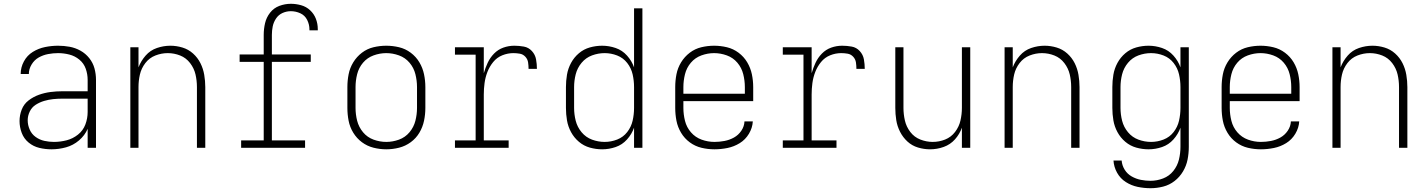

<svg xmlns="http://www.w3.org/2000/svg" viewBox="-20 -779 7528 1012"><path d="M251 8Q290 8 328 -2.5Q366 -13 396.5 -39Q427 -65 442 -100V0H486V-358Q486 -389 478 -418.5Q470 -448 450.5 -472.5Q431 -497 404 -512Q377 -527 347 -532.5Q317 -538 286 -538Q252 -538 217.5 -531Q183 -524 153 -505.5Q123 -487 106 -455.5Q89 -424 89 -389H132Q132 -415 146.5 -439Q161 -463 184 -476Q207 -489 233.5 -494Q260 -499 286 -499Q316 -499 345.5 -491.5Q375 -484 398.5 -464.5Q422 -445 432 -416.5Q442 -388 442 -358V-298H308Q277 -298 246 -294Q215 -290 185.5 -279.5Q156 -269 131 -250Q106 -231 94.5 -201.5Q83 -172 83 -141Q83 -109 94.5 -78.5Q106 -48 131 -27.5Q156 -7 187.5 0.5Q219 8 251 8ZM264 -31Q239 -31 214 -36.5Q189 -42 168 -57Q147 -72 136.5 -96Q126 -120 126 -145Q126 -169 137 -191.5Q148 -214 168.5 -227Q189 -240 212.5 -247Q236 -254 260 -256.5Q284 -259 308 -259H442V-189Q442 -155 430 -123Q418 -91 391 -69.5Q364 -48 331 -39.5Q298 -31 264 -31Z M667 0H710V-320Q710 -354 717.5 -386.5Q725 -419 746 -446.5Q767 -474 799 -486.5Q831 -499 864 -499Q898 -499 929.5 -486.5Q961 -474 982 -446.5Q1003 -419 1010.5 -386.5Q1018 -354 1018 -320V0H1062V-320Q1062 -352 1056.5 -384.5Q1051 -417 1036.5 -446Q1022 -475 997.5 -497Q973 -519 941.5 -528.5Q910 -538 878 -538Q842 -538 807 -526Q772 -514 747.5 -486Q723 -458 710 -424V-530H667Z M1251 0H1588V-39H1413V-453H1618V-492H1413V-595Q1413 -618 1417.5 -640Q1422 -662 1435 -681.5Q1448 -701 1469 -710.5Q1490 -720 1513 -720Q1539 -720 1563 -709Q1587 -698 1599 -674Q1611 -650 1611 -624V-619H1655V-626Q1655 -654 1645 -680Q1635 -706 1614.5 -725Q1594 -744 1567 -751.5Q1540 -759 1513 -759Q1482 -759 1452.5 -748Q1423 -737 1403.5 -712Q1384 -687 1377 -656.5Q1370 -626 1370 -595V-492H1243V-453H1370V-39H1251Z M2016 8Q2050 8 2083.5 -0.5Q2117 -9 2145 -29.5Q2173 -50 2190.5 -79.5Q2208 -109 2215 -142.5Q2222 -176 2222 -210V-320Q2222 -354 2215 -387.5Q2208 -421 2190.5 -450.5Q2173 -480 2145 -501Q2117 -522 2083.5 -530Q2050 -538 2016 -538Q1982 -538 1948.5 -530Q1915 -522 1887.5 -501Q1860 -480 1842 -450.5Q1824 -421 1817.5 -387.5Q1811 -354 1811 -320V-210Q1811 -176 1817.5 -142.5Q1824 -109 1842 -79.5Q1860 -50 1887.5 -29.5Q1915 -9 1948.5 -0.5Q1982 8 2016 8ZM2016 -31Q1982 -31 1949 -43Q1916 -55 1893.5 -82Q1871 -109 1862.5 -142.5Q1854 -176 1854 -210V-320Q1854 -354 1862.5 -388Q1871 -422 1893.5 -448.5Q1916 -475 1949 -487Q1982 -499 2016 -499Q2050 -499 2083 -487Q2116 -475 2138.5 -448.5Q2161 -422 2169.5 -388Q2178 -354 2178 -320V-210Q2178 -176 2169.5 -142.5Q2161 -109 2138.5 -82Q2116 -55 2083 -43Q2050 -31 2016 -31Z M2378 0H2661V-39H2530V-281Q2530 -311 2534 -341Q2538 -371 2549 -399.5Q2560 -428 2579.5 -452Q2599 -476 2627.5 -487.5Q2656 -499 2686 -499Q2703 -499 2720 -496Q2737 -493 2749 -480Q2761 -467 2763.5 -450Q2766 -433 2766 -416H2810Q2810 -441 2805.5 -466Q2801 -491 2783.5 -510Q2766 -529 2741 -533.5Q2716 -538 2691 -538Q2661 -538 2633 -528Q2605 -518 2584 -496.5Q2563 -475 2550.5 -448Q2538 -421 2530 -393V-530H2378V-491H2487V-39H2378Z M3154 8Q3190 8 3225 -4Q3260 -16 3285 -44Q3310 -72 3322 -106V0H3366V-735H3322V-424Q3310 -458 3285 -486Q3260 -514 3225 -526Q3190 -538 3154 -538Q3121 -538 3089 -529Q3057 -520 3031.5 -498.5Q3006 -477 2990 -447.5Q2974 -418 2968.5 -385.5Q2963 -353 2963 -320V-210Q2963 -177 2968.5 -144.5Q2974 -112 2990 -82.5Q3006 -53 3031.5 -31.5Q3057 -10 3089 -1Q3121 8 3154 8ZM3167 -31Q3133 -31 3100.5 -43Q3068 -55 3045.5 -82Q3023 -109 3014.5 -142.5Q3006 -176 3006 -210V-320Q3006 -354 3014.5 -387.5Q3023 -421 3045.5 -448Q3068 -475 3100.5 -487Q3133 -499 3167 -499Q3201 -499 3233 -486.5Q3265 -474 3286 -447Q3307 -420 3314.5 -387Q3322 -354 3322 -320V-210Q3322 -176 3314.5 -143Q3307 -110 3286 -83Q3265 -56 3233 -43.5Q3201 -31 3167 -31Z M3746 8Q3780 8 3814.5 1Q3849 -6 3879 -24.5Q3909 -43 3927.5 -74Q3946 -105 3948 -139H3904Q3903 -113 3887.5 -90Q3872 -67 3848.5 -54Q3825 -41 3798.5 -36Q3772 -31 3746 -31Q3711 -31 3678 -43Q3645 -55 3622 -81.5Q3599 -108 3590.5 -142Q3582 -176 3582 -210V-246H3950V-320Q3950 -354 3943 -387.5Q3936 -421 3918.5 -450.5Q3901 -480 3873 -501Q3845 -522 3811.5 -530Q3778 -538 3744 -538Q3710 -538 3676.5 -530Q3643 -522 3615.5 -501Q3588 -480 3570 -450.5Q3552 -421 3545.5 -387.5Q3539 -354 3539 -320V-210Q3539 -176 3545.5 -142.5Q3552 -109 3570 -79Q3588 -49 3616 -28.5Q3644 -8 3677.5 0Q3711 8 3746 8ZM3582 -285V-320Q3582 -354 3590.5 -388Q3599 -422 3621.5 -448.5Q3644 -475 3677 -487Q3710 -499 3744 -499Q3778 -499 3811 -487Q3844 -475 3866.5 -448.5Q3889 -422 3897.5 -388Q3906 -354 3906 -320V-285Z M4106 0H4389V-39H4258V-281Q4258 -311 4262 -341Q4266 -371 4277 -399.5Q4288 -428 4307.5 -452Q4327 -476 4355.5 -487.5Q4384 -499 4414 -499Q4431 -499 4448 -496Q4465 -493 4477 -480Q4489 -467 4491.5 -450Q4494 -433 4494 -416H4538Q4538 -441 4533.5 -466Q4529 -491 4511.5 -510Q4494 -529 4469 -533.5Q4444 -538 4419 -538Q4389 -538 4361 -528Q4333 -518 4312 -496.5Q4291 -475 4278.5 -448Q4266 -421 4258 -393V-530H4106V-491H4215V-39H4106Z M4882 8Q4919 8 4954 -4.5Q4989 -17 5013.5 -44.5Q5038 -72 5050 -106V0H5094V-530H5050V-210Q5050 -177 5042.5 -144Q5035 -111 5014 -83.5Q4993 -56 4961.5 -43.5Q4930 -31 4896 -31Q4863 -31 4831 -43.5Q4799 -56 4778 -83.5Q4757 -111 4749.5 -144Q4742 -177 4742 -210V-530H4699V-210Q4699 -178 4704 -146Q4709 -114 4724 -84.5Q4739 -55 4763 -33Q4787 -11 4818.5 -1.5Q4850 8 4882 8Z M5275 0H5318V-320Q5318 -354 5325.5 -386.5Q5333 -419 5354 -446.5Q5375 -474 5407 -486.5Q5439 -499 5472 -499Q5506 -499 5537.5 -486.5Q5569 -474 5590 -446.5Q5611 -419 5618.5 -386.5Q5626 -354 5626 -320V0H5670V-320Q5670 -352 5664.5 -384.5Q5659 -417 5644.5 -446Q5630 -475 5605.5 -497Q5581 -519 5549.5 -528.5Q5518 -538 5486 -538Q5450 -538 5415 -526Q5380 -514 5355.5 -486Q5331 -458 5318 -424V-530H5275Z M6044 213Q6078 213 6111 204.5Q6144 196 6171 175Q6198 154 6215.5 124.5Q6233 95 6239.5 62Q6246 29 6246 -5V-530H6202V-424Q6190 -458 6165 -486Q6140 -514 6105 -526Q6070 -538 6034 -538Q6001 -538 5969 -529Q5937 -520 5911.5 -498.5Q5886 -477 5870 -447.5Q5854 -418 5848.5 -385.5Q5843 -353 5843 -320V-210Q5843 -177 5848.5 -144.5Q5854 -112 5870 -82.5Q5886 -53 5911.5 -31.5Q5937 -10 5969 -1Q6001 8 6034 8Q6070 8 6105 -4Q6140 -16 6165 -44Q6190 -72 6202 -106V-5Q6202 29 6194 62Q6186 95 6164.5 122Q6143 149 6110.5 161.5Q6078 174 6044 174Q6019 174 5993.5 169Q5968 164 5945 151Q5922 138 5908 115.5Q5894 93 5892 67H5849Q5851 101 5868 131.5Q5885 162 5914 180.5Q5943 199 5976.5 206Q6010 213 6044 213ZM6047 -31Q6013 -31 5980.5 -43Q5948 -55 5925.5 -82Q5903 -109 5894.5 -142.5Q5886 -176 5886 -210V-320Q5886 -354 5894.5 -387.5Q5903 -421 5925.5 -448Q5948 -475 5980.5 -487Q6013 -499 6047 -499Q6081 -499 6113 -486.5Q6145 -474 6166 -447Q6187 -420 6194.5 -387Q6202 -354 6202 -320V-210Q6202 -176 6194.5 -143Q6187 -110 6166 -83Q6145 -56 6113 -43.5Q6081 -31 6047 -31Z M6626 8Q6660 8 6694.5 1Q6729 -6 6759 -24.5Q6789 -43 6807.5 -74Q6826 -105 6828 -139H6784Q6783 -113 6767.5 -90Q6752 -67 6728.5 -54Q6705 -41 6678.5 -36Q6652 -31 6626 -31Q6591 -31 6558 -43Q6525 -55 6502 -81.5Q6479 -108 6470.5 -142Q6462 -176 6462 -210V-246H6830V-320Q6830 -354 6823 -387.5Q6816 -421 6798.5 -450.5Q6781 -480 6753 -501Q6725 -522 6691.5 -530Q6658 -538 6624 -538Q6590 -538 6556.5 -530Q6523 -522 6495.5 -501Q6468 -480 6450 -450.5Q6432 -421 6425.5 -387.5Q6419 -354 6419 -320V-210Q6419 -176 6425.5 -142.5Q6432 -109 6450 -79Q6468 -49 6496 -28.5Q6524 -8 6557.5 0Q6591 8 6626 8ZM6462 -285V-320Q6462 -354 6470.5 -388Q6479 -422 6501.5 -448.5Q6524 -475 6557 -487Q6590 -499 6624 -499Q6658 -499 6691 -487Q6724 -475 6746.5 -448.5Q6769 -422 6777.5 -388Q6786 -354 6786 -320V-285Z M7003 0H7046V-320Q7046 -354 7053.5 -386.5Q7061 -419 7082 -446.5Q7103 -474 7135 -486.5Q7167 -499 7200 -499Q7234 -499 7265.5 -486.5Q7297 -474 7318 -446.5Q7339 -419 7346.5 -386.5Q7354 -354 7354 -320V0H7398V-320Q7398 -352 7392.5 -384.5Q7387 -417 7372.5 -446Q7358 -475 7333.5 -497Q7309 -519 7277.5 -528.5Q7246 -538 7214 -538Q7178 -538 7143 -526Q7108 -514 7083.5 -486Q7059 -458 7046 -424V-530H7003Z"/></svg>

Font: Iosevka Sparkle Extralight
Style: Regular
Weight: 200
Designer: Belleve Invis
Foundry: Belleve Invis
Version: Version 4.5.0; ttfautohint (v1.8.3)